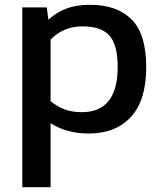

<svg xmlns="http://www.w3.org/2000/svg" viewBox="-20 -554 684 801"><path d="M73 227V-523H175L182 -472Q216 -503 257.5 -518.5Q299 -534 356 -534Q467 -534 528.5 -473.5Q590 -413 590 -274Q590 -135 526 -66Q462 3 351 3Q258 3 191 -40V227ZM321 -86Q471 -86 471 -275Q471 -366 437 -405Q403 -444 324 -444Q245 -444 191 -389V-132Q216 -111 247.5 -98.5Q279 -86 321 -86Z"/></svg>

Font: Kanit Cyrillic
Style: Regular
Weight: 400
Designer: Katatrad Team, Sasha Pavljenko
Foundry: CadsonDemak, Pavljenko + Design
Version: Version 1.002;Fontself Maker 3.5.7